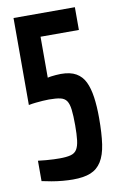

<svg xmlns="http://www.w3.org/2000/svg" viewBox="-81 -734 490 789"><g transform="rotate(-10 164.0 -340.0)"><path d="M159 8Q140 8 116.5 6Q93 4 70.5 0Q48 -4 30 -8V-93Q47 -91 63.5 -89.5Q80 -88 95 -87.5Q110 -87 120 -87Q148 -87 165.5 -91.5Q183 -96 191.5 -109.5Q200 -123 203 -147.5Q206 -172 206 -210Q206 -251 203 -275.5Q200 -300 191.5 -312.5Q183 -325 165.5 -329Q148 -333 118 -333Q106 -333 92 -332Q78 -331 63 -329.5Q48 -328 33 -325V-688H289V-593H129V-422Q136 -424 144.5 -425Q153 -426 163.5 -427Q174 -428 184 -428Q224 -428 248 -414Q272 -400 284.5 -374Q297 -348 302.5 -310Q308 -272 308 -223Q308 -158 301.5 -113.5Q295 -69 278 -42Q261 -15 232.5 -3.5Q204 8 159 8Z"/></g></svg>

Font: Saira UltraCondensed
Style: Bold
Weight: 700
Width: 1
Designer: Hector Gatti with collaboration of the Omnibus-Type team
Foundry: Omnibus-Type
Version: Version 1.101